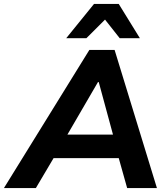

<svg xmlns="http://www.w3.org/2000/svg" viewBox="-71 -960 850 980"><path d="M-51 0 385 -705H514L730 0H578L523 -196L578 -153H159L228 -196L112 0ZM429 -541 251 -235 230 -273H545L516 -235L433 -541ZM267 -765 409 -940H535L643 -765H540L465 -860L370 -765Z"/></svg>

Font: Mulish ExtraLight ExtraBold
Style: Italic
Weight: 800
Italic angle: -9°
Version: Version 3.603